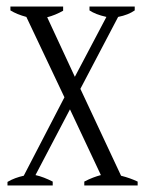

<svg xmlns="http://www.w3.org/2000/svg" viewBox="-20 -570 462 590"><path d="M403 -12C388 -19 372 -25 352 -30C352 -30 227 -297 227 -297C227 -297 343 -518 343 -518C364 -522 381 -529 394 -538C394 -538 394 -550 394 -550C394 -550 255 -550 255 -550C255 -550 255 -538 255 -538C267 -530 284 -523 307 -518C307 -518 210 -334 210 -334C210 -334 125 -517 125 -517C141 -521 158 -528 174 -537C174 -537 174 -550 174 -550C174 -550 12 -550 12 -550C12 -550 12 -538 12 -538C25 -530 42 -523 61 -518C61 -518 178 -271 178 -271C178 -271 53 -30 53 -30C35 -26 18 -20 3 -11C3 -11 3 0 3 0C3 0 142 0 142 0C142 0 142 -12 142 -12C124 -21 107 -28 89 -32C89 -32 195 -234 195 -234C195 -234 290 -32 290 -32C275 -28 258 -22 239 -12C239 -12 239 0 239 0C239 0 403 0 403 0C403 0 403 -12 403 -12Z"/></svg>

Font: BUSH 25 TRIRONG 0515 A
Style: Regular
Weight: 400
Designer: Katatrad Team
Foundry: CadsonDemak